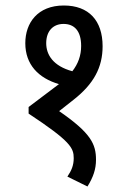

<svg xmlns="http://www.w3.org/2000/svg" viewBox="-20 -652 451 698"><path d="M212 -632C117 -632 72 -569 72 -495C72 -418 119 -368 195 -346H194L84 -263V-239C237 -138 248 -114 248 -77C248 -51 240 -32 225 -10L298 26C319 -8 329 -37 329 -71C329 -128 311 -168 195 -248L247 -289C321 -347 353 -407 353 -484C353 -577 303 -632 212 -632ZM148 -495C148 -539 173 -565 211 -565C250 -565 275 -540 275 -485C275 -450 264 -420 243 -393C173 -412 148 -453 148 -495Z"/></svg>

Font: Noto Sans Devanagari ExtraCondensed
Style: Regular
Weight: 400
Width: 2
Designer: Jelle Bosma - Monotype Design Team
Foundry: Monotype Imaging Inc.
Version: Version 2.004